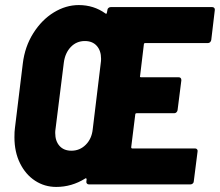

<svg xmlns="http://www.w3.org/2000/svg" viewBox="-20 -728 868 758"><path d="M801 -558H554Q548 -558 548 -553L533 -428Q531 -423 537 -423H685Q696 -423 696 -411L681 -293Q680 -288 676.5 -284.5Q673 -281 668 -281H520Q514 -281 514 -276L498 -147Q498 -142 502 -142H750Q755 -142 758 -138.5Q761 -135 760 -130L745 -12Q745 -7 741 -3.5Q737 0 732 0H331Q326 0 323 -3.5Q320 -7 321 -12L322 -20Q322 -23 320 -24Q318 -25 316 -23Q263 10 202 10Q156 10 118.5 -14.5Q81 -39 59 -83.5Q37 -128 37 -186Q37 -210 39 -223L70 -477Q78 -544 111.5 -597Q145 -650 192.5 -679Q240 -708 291 -708Q350 -708 396 -675Q398 -673 400 -674Q402 -675 402 -678L404 -688Q404 -693 408 -696.5Q412 -700 417 -700H818Q823 -700 826 -696.5Q829 -693 828 -688L814 -570Q813 -565 809.5 -561.5Q806 -558 801 -558ZM346 -217 378 -481Q379 -486 379 -496Q379 -528 362 -547Q345 -566 315 -566Q282 -566 259.5 -542.5Q237 -519 232 -481L199 -217Q198 -212 198 -203Q198 -171 215 -152Q232 -133 262 -133Q295 -133 318.5 -156.5Q342 -180 346 -217Z"/></svg>

Font: Barlow Semi Condensed ExtraBold
Style: Italic
Weight: 800
Width: 4
Italic angle: -7°
Designer: Jeremy Tribby
Foundry: Tribby Type
Version: Version 1.408